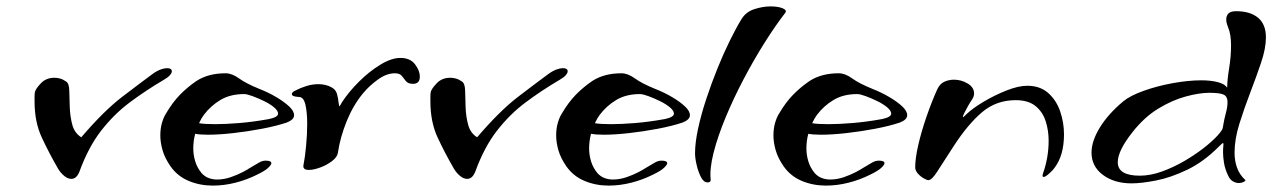

<svg xmlns="http://www.w3.org/2000/svg" viewBox="-20 -557 3976 600"><path d="M203 2Q192 2 181 -7Q170 -16 162 -29Q133 -79 110.5 -127.5Q88 -176 88 -240Q88 -247 88 -254.5Q88 -262 89 -269Q91 -279 107.5 -296.5Q124 -314 150 -314Q159 -314 168 -311.5Q177 -309 187 -302Q196 -296 196.5 -273.5Q197 -251 198 -222Q199 -193 206 -167Q213 -141 234 -128Q305 -211 362 -254.5Q419 -298 457 -326Q471 -336 482.5 -340Q494 -344 502 -344Q517 -344 517 -334Q517 -329 511 -322Q505 -315 491 -307Q435 -274 385.5 -237Q336 -200 296 -148.5Q256 -97 228 -20Q219 2 203 2Z M645 23Q605 23 570 8.5Q535 -6 513 -37Q495 -63 488 -87.5Q481 -112 481 -134Q481 -155 486 -172.5Q491 -190 498 -201Q519 -237 542.5 -261Q566 -285 594 -304Q631 -328 685 -328Q705 -328 727 -312Q749 -296 791 -279Q819 -268 843.5 -253.5Q868 -239 883.5 -224.5Q899 -210 899 -197Q899 -183 876 -174Q843 -163 798 -154.5Q753 -146 708.5 -141Q664 -136 630 -136Q604 -136 590 -139Q584 -117 584 -93Q584 -73 590 -53Q596 -33 610 -16Q620 -5 632.5 -0.5Q645 4 658 4Q680 4 701.5 -3.5Q723 -11 739 -19.5Q755 -28 759 -31Q779 -43 789.5 -49Q800 -55 810 -55Q828 -55 828 -47Q828 -42 818 -32.5Q808 -23 783 -11Q751 5 715.5 14Q680 23 645 23ZM653 -169Q685 -169 728 -172.5Q771 -176 821 -185Q849 -191 849 -202Q849 -211 836.5 -221.5Q824 -232 805.5 -241Q787 -250 769.5 -256.5Q752 -263 743 -263Q700 -263 669.5 -245Q639 -227 617 -198Q610 -189 602 -172Q619 -169 653 -169Z M945 -26Q927 -26 928 -39Q933 -64 936.5 -100.5Q940 -137 940 -171Q940 -205 934.5 -229.5Q929 -254 914 -254Q892 -255 892 -263Q892 -269 903 -274Q918 -282 937 -288Q956 -294 975 -294Q986 -294 997 -291.5Q1008 -289 1018 -283Q1030 -276 1033.5 -262Q1037 -248 1038 -237Q1040 -225 1040 -225Q1042 -225 1044.5 -230Q1047 -235 1049 -238Q1070 -270 1101.5 -301.5Q1133 -333 1168 -354.5Q1203 -376 1231 -376Q1262 -376 1277 -356Q1292 -336 1292 -318Q1292 -295 1271 -295Q1255 -295 1248.5 -303.5Q1242 -312 1235.5 -320Q1229 -328 1214 -328Q1188 -328 1161 -308.5Q1134 -289 1115 -266Q1084 -229 1063.5 -178.5Q1043 -128 1036 -80Q1034 -66 1017.5 -53.5Q1001 -41 980.5 -33.5Q960 -26 945 -26Z M1440 2Q1429 2 1418 -7Q1407 -16 1399 -29Q1370 -79 1347.5 -127.5Q1325 -176 1325 -240Q1325 -247 1325 -254.5Q1325 -262 1326 -269Q1328 -279 1344.5 -296.5Q1361 -314 1387 -314Q1396 -314 1405 -311.5Q1414 -309 1424 -302Q1433 -296 1433.5 -273.5Q1434 -251 1435 -222Q1436 -193 1443 -167Q1450 -141 1471 -128Q1542 -211 1599 -254.5Q1656 -298 1694 -326Q1708 -336 1719.5 -340Q1731 -344 1739 -344Q1754 -344 1754 -334Q1754 -329 1748 -322Q1742 -315 1728 -307Q1672 -274 1622.5 -237Q1573 -200 1533 -148.5Q1493 -97 1465 -20Q1456 2 1440 2Z M1882 23Q1842 23 1807 8.5Q1772 -6 1750 -37Q1732 -63 1725 -87.5Q1718 -112 1718 -134Q1718 -155 1723 -172.5Q1728 -190 1735 -201Q1756 -237 1779.5 -261Q1803 -285 1831 -304Q1868 -328 1922 -328Q1942 -328 1964 -312Q1986 -296 2028 -279Q2056 -268 2080.5 -253.5Q2105 -239 2120.5 -224.5Q2136 -210 2136 -197Q2136 -183 2113 -174Q2080 -163 2035 -154.5Q1990 -146 1945.5 -141Q1901 -136 1867 -136Q1841 -136 1827 -139Q1821 -117 1821 -93Q1821 -73 1827 -53Q1833 -33 1847 -16Q1857 -5 1869.5 -0.5Q1882 4 1895 4Q1917 4 1938.5 -3.5Q1960 -11 1976 -19.5Q1992 -28 1996 -31Q2016 -43 2026.5 -49Q2037 -55 2047 -55Q2065 -55 2065 -47Q2065 -42 2055 -32.5Q2045 -23 2020 -11Q1988 5 1952.5 14Q1917 23 1882 23ZM1890 -169Q1922 -169 1965 -172.5Q2008 -176 2058 -185Q2086 -191 2086 -202Q2086 -211 2073.5 -221.5Q2061 -232 2042.5 -241Q2024 -250 2006.5 -256.5Q1989 -263 1980 -263Q1937 -263 1906.5 -245Q1876 -227 1854 -198Q1847 -189 1839 -172Q1856 -169 1890 -169Z M2191 13Q2179 13 2170.5 -3.5Q2162 -20 2157 -41.5Q2152 -63 2152 -78Q2152 -111 2161.5 -155Q2171 -199 2187 -247.5Q2203 -296 2222 -343Q2241 -390 2261 -430.5Q2281 -471 2297 -497Q2311 -520 2337.5 -528.5Q2364 -537 2388 -537Q2412 -537 2426 -531Q2440 -525 2434 -517Q2403 -477 2369 -423Q2335 -369 2303.5 -309Q2272 -249 2247.5 -190Q2223 -131 2210 -80Q2197 -29 2201 5Q2201 13 2191 13Z M2561 23Q2521 23 2486 8.5Q2451 -6 2429 -37Q2411 -63 2404 -87.5Q2397 -112 2397 -134Q2397 -155 2402 -172.5Q2407 -190 2414 -201Q2435 -237 2458.5 -261Q2482 -285 2510 -304Q2547 -328 2601 -328Q2621 -328 2643 -312Q2665 -296 2707 -279Q2735 -268 2759.5 -253.5Q2784 -239 2799.5 -224.5Q2815 -210 2815 -197Q2815 -183 2792 -174Q2759 -163 2714 -154.5Q2669 -146 2624.5 -141Q2580 -136 2546 -136Q2520 -136 2506 -139Q2500 -117 2500 -93Q2500 -73 2506 -53Q2512 -33 2526 -16Q2536 -5 2548.5 -0.5Q2561 4 2574 4Q2596 4 2617.5 -3.5Q2639 -11 2655 -19.5Q2671 -28 2675 -31Q2695 -43 2705.5 -49Q2716 -55 2726 -55Q2744 -55 2744 -47Q2744 -42 2734 -32.5Q2724 -23 2699 -11Q2667 5 2631.5 14Q2596 23 2561 23ZM2569 -169Q2601 -169 2644 -172.5Q2687 -176 2737 -185Q2765 -191 2765 -202Q2765 -211 2752.5 -221.5Q2740 -232 2721.5 -241Q2703 -250 2685.5 -256.5Q2668 -263 2659 -263Q2616 -263 2585.5 -245Q2555 -227 2533 -198Q2526 -189 2518 -172Q2535 -169 2569 -169Z M2881 6Q2877 6 2867 0.5Q2857 -5 2848.5 -14.5Q2840 -24 2840 -34Q2840 -62 2849.5 -103.5Q2859 -145 2875 -191.5Q2891 -238 2909 -278Q2917 -295 2931 -301.5Q2945 -308 2961 -308Q2984 -308 3004 -296Q3024 -284 3024 -265Q3024 -255 3017 -245Q3012 -238 3005 -225.5Q2998 -213 2993 -203Q2987 -191 2990 -191Q2991 -191 3000 -200Q3020 -219 3054.5 -239.5Q3089 -260 3126 -274.5Q3163 -289 3190 -289Q3230 -289 3255.5 -266.5Q3281 -244 3293 -209Q3305 -174 3305 -137Q3305 -71 3275 -32Q3271 -26 3259 -15Q3247 -4 3241 -4Q3238 -4 3238 -8Q3238 -10 3238.5 -12Q3239 -14 3240 -17Q3248 -39 3252.5 -65Q3257 -91 3257 -117Q3257 -150 3247.5 -179Q3238 -208 3215.5 -226Q3193 -244 3154 -244Q3093 -244 3048.5 -206Q3004 -168 2960 -100Q2926 -48 2909 -21Q2892 6 2881 6Z M3516 16Q3462 16 3426.5 -10.5Q3391 -37 3391 -80Q3391 -116 3417 -158.5Q3443 -201 3491 -241Q3512 -258 3553.5 -273Q3595 -288 3644 -297Q3693 -306 3734 -306Q3763 -306 3785 -300.5Q3807 -295 3815 -283Q3815 -307 3821 -343.5Q3827 -380 3827 -415Q3827 -431 3825 -445Q3823 -459 3818 -471Q3816 -476 3814 -482.5Q3812 -489 3812 -496Q3812 -508 3819 -515Q3826 -522 3843 -522Q3887 -522 3911.5 -501.5Q3936 -481 3936 -440Q3936 -406 3921 -361.5Q3906 -317 3887 -267.5Q3868 -218 3853 -170Q3838 -122 3838 -80Q3838 -55 3845.5 -33.5Q3853 -12 3871 5Q3872 5 3872 5.5Q3872 6 3872 6Q3872 9 3865.5 12Q3859 15 3851 15Q3843 15 3833.5 10Q3824 5 3818 -8Q3808 -29 3805 -48Q3802 -67 3802 -81Q3802 -94 3803 -101.5Q3804 -109 3802 -110Q3801 -111 3787 -97Q3741 -51 3690 -26.5Q3639 -2 3593 7Q3547 16 3516 16ZM3542 -8Q3575 -8 3611 -21Q3647 -34 3680.5 -53.5Q3714 -73 3741 -94Q3768 -115 3784 -132.5Q3800 -150 3801 -157Q3806 -187 3811 -204.5Q3816 -222 3816 -238Q3816 -255 3804.5 -261Q3793 -267 3759 -267Q3728 -267 3685.5 -255.5Q3643 -244 3599.5 -217.5Q3556 -191 3519 -144Q3473 -86 3473 -50Q3473 -8 3542 -8Z"/></svg>

Font: Grechen Fuemen
Style: Regular
Weight: 400
Designer: Robert E. Leuschke
Foundry: Robert E. Leuschke
Version: Version 1.010; ttfautohint (v1.8.3)